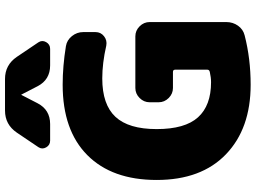

<svg xmlns="http://www.w3.org/2000/svg" viewBox="-147 -863 1020 766"><g transform="rotate(-90 363.0 -480.0)"><path d="M601 -450Q624 -450 641 -433Q658 -416 658 -393V-87Q658 -61 643.5 -40.5Q629 -20 605 -14Q512 10 408 10Q233 10 130.5 -88.5Q28 -187 28 -365Q28 -543 127 -641.5Q226 -740 408 -740Q482 -740 562 -727Q586 -723 602 -703Q618 -683 618 -658V-609Q618 -588 601.5 -575Q585 -562 564 -566Q494 -582 433 -582Q329 -582 280 -529.5Q231 -477 231 -365Q231 -252 278 -200Q325 -148 418 -148Q437 -148 459 -153Q468 -155 468 -163V-291Q468 -300 459 -300H395Q372 -300 355 -317Q338 -334 338 -357V-393Q338 -416 355 -433Q372 -450 395 -450ZM431 -970Q487 -970 519 -923L577 -837Q587 -822 578 -806Q569 -790 551 -790H485Q428 -790 402 -840L369 -904Q369 -905 368 -905Q367 -905 367 -904L334 -840Q308 -790 251 -790H185Q167 -790 158 -806Q149 -822 159 -837L217 -923Q249 -970 305 -970Z"/></g></svg>

Font: Rounded Mplus 1c Black
Style: Regular
Weight: 900
Version: Version 1.059.20150529